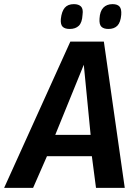

<svg xmlns="http://www.w3.org/2000/svg" viewBox="-55 -908 675 928"><path d="M-35 0 285 -707H447L548 0H409L389 -153H172L105 0ZM212 -256H383L350 -595ZM469 -768Q446 -768 435 -779Q424 -790 426 -818Q428 -854 444.5 -871Q461 -888 489 -888Q512 -888 522.5 -876.5Q533 -865 531 -837Q528 -800 512.5 -784Q497 -768 469 -768ZM282 -768Q259 -768 248 -778.5Q237 -789 239 -816Q243 -853 258 -870.5Q273 -888 302 -888Q325 -888 336.5 -876.5Q348 -865 344 -837Q342 -799 326 -783.5Q310 -768 282 -768Z"/></svg>

Font: Georama ExtraCondensed Thin SemiBold
Style: Italic
Weight: 600
Italic angle: -9°
Version: Version 1.001